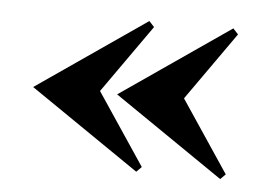

<svg xmlns="http://www.w3.org/2000/svg" viewBox="-35 -414 580 410"><g transform="rotate(5 255.0 -209.5)"><path d="M270 -48 281 -59 178 -213 281 -359 270 -371 35 -209ZM450 -48 461 -59 358 -213 461 -359 450 -371 215 -209Z"/></g></svg>

Font: Purple Purse
Style: Regular
Weight: 400
Designer: Astigmatic (AOETI)
Foundry: Astigmatic (AOETI)
Version: Version 1.000